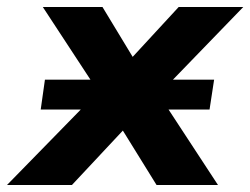

<svg xmlns="http://www.w3.org/2000/svg" viewBox="-79 -527 713 547"><path d="M0 0ZM0 0ZM-59 0 201 -266 43 -507H213L299 -365L430 -507H614L373 -258L542 0H367L271 -155L126 0ZM37 -215 49 -300H531L518 -215Z"/></svg>

Font: Winston
Style: Bold Italic
Weight: 700
Italic angle: -9°
Designer: Original fonts by Vernon Adams / Changes by Cristiano Sobral
Foundry: Original fonts by Vernon Adams / Changes by Cristiano Sobral
Version: Version 2.503;July 17, 2020;FontCreator 13.0.0.2655 64-bit